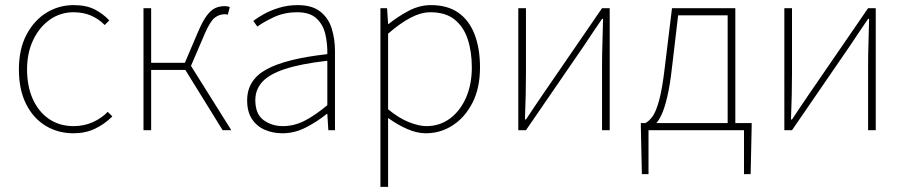

<svg xmlns="http://www.w3.org/2000/svg" viewBox="-20 -510 3546 752"><path d="M268 12Q207 12 158.5 -17.5Q110 -47 82 -103Q54 -159 54 -238Q54 -318 84 -374.5Q114 -431 162.5 -460.5Q211 -490 268 -490Q318 -490 351 -473Q384 -456 408 -430L390 -412Q368 -435 337.5 -448.5Q307 -462 268 -462Q217 -462 176 -433.5Q135 -405 110.5 -354.5Q86 -304 86 -238Q86 -172 108.5 -122Q131 -72 172 -44Q213 -16 268 -16Q309 -16 343.5 -31.5Q378 -47 402 -72L420 -54Q390 -24 352.5 -6Q315 12 268 12Z M542 0V-478H572V-264H704L756 -386Q775 -430 791.5 -451Q808 -472 824.5 -479Q841 -486 860 -486Q872 -486 880 -482L872 -452Q868 -454 865.5 -454Q863 -454 858 -454Q839 -454 821.5 -441Q804 -428 782 -378L728 -252L886 0H852L706 -236H572V0Z M1086 12Q1049 12 1017.5 -1.5Q986 -15 967 -43.5Q948 -72 948 -117Q948 -197 1024 -238.5Q1100 -280 1262 -298Q1263 -337 1254.5 -375Q1246 -413 1220 -437.5Q1194 -462 1144 -462Q1093 -462 1052 -442.5Q1011 -423 988 -406L972 -428Q987 -440 1013 -454.5Q1039 -469 1073 -479.5Q1107 -490 1146 -490Q1202 -490 1234 -465Q1266 -440 1279 -399Q1292 -358 1292 -310V0H1266L1262 -64H1260Q1223 -34 1178.5 -11Q1134 12 1086 12ZM1088 -16Q1132 -16 1173 -37Q1214 -58 1262 -98V-272Q1157 -260 1095.5 -239.5Q1034 -219 1007 -189Q980 -159 980 -118Q980 -63 1012.5 -39.5Q1045 -16 1088 -16Z M1470 222V-478H1496L1500 -416H1502Q1538 -445 1580.5 -467.5Q1623 -490 1668 -490Q1733 -490 1775.5 -460Q1818 -430 1839 -375Q1860 -320 1860 -246Q1860 -165 1830.5 -107.5Q1801 -50 1753 -19Q1705 12 1648 12Q1614 12 1576.5 -4Q1539 -20 1500 -48V42V222ZM1650 -16Q1702 -16 1742 -45.5Q1782 -75 1805 -127Q1828 -179 1828 -246Q1828 -307 1812 -356Q1796 -405 1760.5 -433.5Q1725 -462 1666 -462Q1629 -462 1588 -440.5Q1547 -419 1500 -378V-82Q1544 -46 1583 -31Q1622 -16 1650 -16Z M2010 0V-478H2040V-224Q2040 -184 2039 -137Q2038 -90 2036 -42H2040Q2055 -65 2075 -94.5Q2095 -124 2110 -146L2338 -478H2368V0H2338V-254Q2338 -294 2339.5 -341Q2341 -388 2342 -436H2338Q2323 -414 2303 -384.5Q2283 -355 2268 -332L2040 0Z M2520 0V172H2494L2490 -12V-28H2924V-12L2920 172H2894V0ZM2830 -10V-450H2636L2612 -246Q2604 -175 2593.5 -131Q2583 -87 2572 -63Q2561 -39 2550.5 -27.5Q2540 -16 2532 -10L2508 -28Q2523 -36 2536.5 -55Q2550 -74 2562 -118.5Q2574 -163 2584 -248L2612 -478H2860V-10Z M3052 0V-478H3082V-224Q3082 -184 3081 -137Q3080 -90 3078 -42H3082Q3097 -65 3117 -94.5Q3137 -124 3152 -146L3380 -478H3410V0H3380V-254Q3380 -294 3381.5 -341Q3383 -388 3384 -436H3380Q3365 -414 3345 -384.5Q3325 -355 3310 -332L3082 0Z"/></svg>

Font: Source Sans 3
Style: Regular
Weight: 200
Designer: Paul D. Hunt
Foundry: Adobe
Version: Version 3.046;hotconv 1.0.118;makeotfexe 2.5.65603